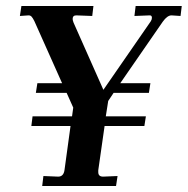

<svg xmlns="http://www.w3.org/2000/svg" viewBox="-20 -617 623 637"><path d="M173 -31Q191 -31 194 -53L214 -199H84L88 -231H219L223 -260L201 -309H99L104 -341H186L94 -547Q89 -557 85 -561.5Q81 -566 75 -566L46 -564L51 -597H290L286 -564L233 -566Q221 -566 221 -554Q221 -550 224 -542L323 -319L480 -546Q484 -552 484 -558Q484 -566 477 -566L426 -564L430 -597H583L579 -564L549 -566Q535 -566 520 -545L379 -341H479L474 -309H357L339 -282L331 -231H464L459 -199H327L306 -52V-46Q306 -31 322 -31L370 -33L365 0H120L124 -33Z"/></svg>

Font: Unna Medium
Style: Italic
Weight: 500
Italic angle: -8.05°
Designer: Jorge de Buen Unna
Foundry: Omnibus-Type
Version: Version 2.008